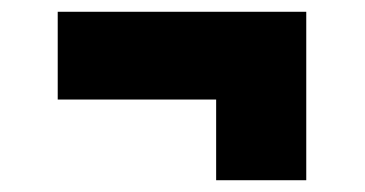

<svg xmlns="http://www.w3.org/2000/svg" viewBox="-20 -352 620 326"><path d="M347 -46V-183H78V-332H500V-46Z"/></svg>

Font: Saira Expanded Black
Style: Regular
Weight: 900
Width: 7
Designer: Hector Gatti with collaboration of the Omnibus-Type team
Foundry: Omnibus-Type
Version: Version 1.101